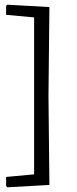

<svg xmlns="http://www.w3.org/2000/svg" viewBox="-20 -666 328 816"><path d="M6 86V124L11 130L190 120L186 -258L190 -636L11 -646L6 -641V-603L125 -592V75Z"/></svg>

Font: Alegreya Sans
Style: Regular
Weight: 400
Designer: Juan Pablo del Peral
Foundry: Huerta Tipografica
Version: Version 1.000;PS 001.000;hotconv 1.0.70;makeotf.lib2.5.58329